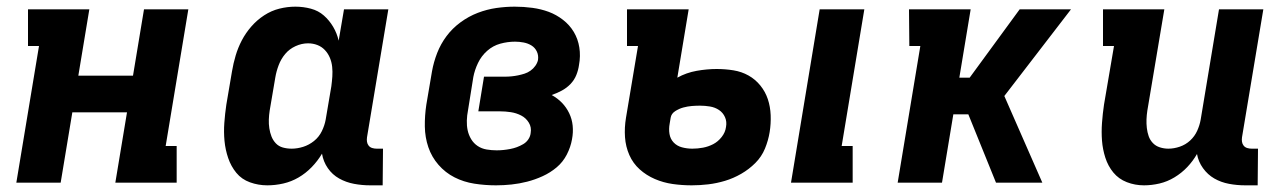

<svg xmlns="http://www.w3.org/2000/svg" viewBox="-20 -548 3865 576"><path d="M29 0 97 -410H64V-520H248L215 -321H379L412 -520H545L477 -110H510V0H326L361 -211H197L162 0Z M782 8Q755 8 730 -1Q705 -10 689 -29.5Q673 -49 664.5 -74Q656 -99 653.5 -125.5Q651 -152 653 -179.5Q655 -207 659 -234L676 -334Q680 -358 687 -381.5Q694 -405 705.5 -427Q717 -449 734 -468.5Q751 -488 772.5 -502Q794 -516 818 -522Q842 -528 866 -528Q890 -528 912.5 -522Q935 -516 951.5 -501.5Q968 -487 979.5 -467.5Q991 -448 996 -426L1012 -520H1145L1081 -136Q1080 -129 1081 -122.5Q1082 -116 1086 -111Q1090 -106 1096.5 -104Q1103 -102 1110 -102H1129L1128 8H1091Q1066 8 1042 3.5Q1018 -1 997.5 -12.5Q977 -24 963.5 -43.5Q950 -63 946 -87Q933 -65 915 -46.5Q897 -28 875.5 -15.5Q854 -3 830 2.5Q806 8 782 8ZM855 -102Q872 -102 889.5 -107.5Q907 -113 922 -125Q937 -137 945.5 -154.5Q954 -172 957 -189L974 -289Q976 -304 977 -318.5Q978 -333 976.5 -347.5Q975 -362 969.5 -375Q964 -388 954.5 -398Q945 -408 932 -413Q919 -418 904 -418Q885 -418 866.5 -409.5Q848 -401 835.5 -386Q823 -371 816 -352.5Q809 -334 806 -316L789 -216Q787 -203 786.5 -189.5Q786 -176 788 -163Q790 -150 794.5 -138.5Q799 -127 807.5 -118Q816 -109 828.5 -105.5Q841 -102 855 -102Z M1468 8Q1435 8 1403 3Q1371 -2 1343.5 -16Q1316 -30 1295.5 -53.5Q1275 -77 1265 -106.5Q1255 -136 1254.5 -168.5Q1254 -201 1259 -234L1276 -334Q1281 -362 1291.5 -389Q1302 -416 1319.5 -439.5Q1337 -463 1361.5 -481Q1386 -499 1413.5 -509.5Q1441 -520 1469 -524Q1497 -528 1524 -528Q1551 -528 1577 -524.5Q1603 -521 1626 -512.5Q1649 -504 1669 -488.5Q1689 -473 1701.5 -452Q1714 -431 1718 -405.5Q1722 -380 1717 -353Q1715 -338 1709 -323Q1703 -308 1691.5 -296Q1680 -284 1665 -276Q1650 -268 1635 -263Q1653 -253 1666 -239.5Q1679 -226 1687.5 -208.5Q1696 -191 1698 -171Q1700 -151 1696 -130Q1692 -107 1680.5 -84.5Q1669 -62 1650 -46Q1631 -30 1608 -19.5Q1585 -9 1561.5 -3Q1538 3 1514.5 5.5Q1491 8 1468 8ZM1470 -97Q1480 -97 1490 -98Q1500 -99 1510.5 -101Q1521 -103 1530.5 -106.5Q1540 -110 1549.5 -115.5Q1559 -121 1565 -130Q1571 -139 1572 -149Q1575 -166 1566.5 -180Q1558 -194 1543.5 -201.5Q1529 -209 1512.5 -211.5Q1496 -214 1479 -214H1415L1432 -318H1496Q1505 -318 1515 -319Q1525 -320 1534.5 -322Q1544 -324 1553.5 -327Q1563 -330 1571.5 -336Q1580 -342 1586 -350.5Q1592 -359 1594 -368Q1596 -382 1590.5 -393.5Q1585 -405 1574.5 -411.5Q1564 -418 1551 -420.5Q1538 -423 1525 -423Q1503 -423 1481 -417Q1459 -411 1441.5 -395.5Q1424 -380 1414 -359Q1404 -338 1400 -317L1384 -217Q1381 -202 1380.5 -186.5Q1380 -171 1383 -157Q1386 -143 1393.5 -130.5Q1401 -118 1413 -110Q1425 -102 1440 -99.5Q1455 -97 1470 -97Z M2353 0 2439 -520H2573L2505 -110H2538V0ZM2055 8Q2026 8 1998 4Q1970 0 1944.5 -11Q1919 -22 1899 -40Q1879 -58 1868 -83Q1857 -108 1855 -136.5Q1853 -165 1858 -195L1894 -410H1861V-520H2046L2012 -315Q2039 -330 2070 -335.5Q2101 -341 2130 -341Q2156 -341 2180.5 -337Q2205 -333 2225.5 -321.5Q2246 -310 2261 -291.5Q2276 -273 2283.5 -250.5Q2291 -228 2292 -202.5Q2293 -177 2289 -152Q2285 -127 2275 -102.5Q2265 -78 2246 -59Q2227 -40 2203.5 -26.5Q2180 -13 2155 -5.5Q2130 2 2105 5Q2080 8 2055 8ZM2057 -102Q2073 -102 2089 -105Q2105 -108 2119.5 -115.5Q2134 -123 2145 -137Q2156 -151 2158 -167Q2161 -183 2155 -196.5Q2149 -210 2137 -218Q2125 -226 2110 -228.5Q2095 -231 2080 -231Q2068 -231 2055.5 -230Q2043 -229 2030 -225.5Q2017 -222 2005.5 -214.5Q1994 -207 1992 -195L1989 -177Q1986 -161 1988.5 -146Q1991 -131 2001 -120.5Q2011 -110 2026 -106Q2041 -102 2057 -102Z M2673 0 2741 -410H2708L2707 -520H2892L2858 -315H2889L3039 -520H3193L2993 -260L3107 0H2968L2885 -205H2840L2806 0Z M3412 8Q3385 8 3360.5 -1.5Q3336 -11 3320 -30.5Q3304 -50 3296 -75Q3288 -100 3286 -126Q3284 -152 3286 -179.5Q3288 -207 3292 -234L3322 -410H3289V-520H3473L3422 -216Q3420 -203 3419.5 -190Q3419 -177 3420.5 -164Q3422 -151 3426 -139.5Q3430 -128 3438.5 -119Q3447 -110 3459.5 -106Q3472 -102 3485 -102Q3502 -102 3519.5 -108Q3537 -114 3550.5 -126.5Q3564 -139 3571.5 -155.5Q3579 -172 3582 -189L3637 -520H3770L3706 -136Q3705 -129 3706 -122.5Q3707 -116 3711 -111Q3715 -106 3721.5 -104Q3728 -102 3735 -102H3754L3753 8H3716Q3691 8 3667 3.5Q3643 -1 3623 -12.5Q3603 -24 3589 -43.5Q3575 -63 3571 -86Q3559 -65 3542 -47Q3525 -29 3503.5 -16Q3482 -3 3458.5 2.5Q3435 8 3412 8Z"/></svg>

Font: Iosevka Etoile Extrabold
Style: Italic
Weight: 800
Italic angle: -9°
Designer: Belleve Invis
Foundry: Belleve Invis
Version: Version 22.1.2; ttfautohint (v1.8.4)